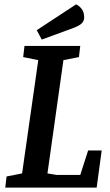

<svg xmlns="http://www.w3.org/2000/svg" viewBox="-20 -858 505 878"><path d="M4 0 10 -51 81 -65 155 -583 86 -597 92 -648H347L341 -597L270 -583L197 -65L239 -58H347L383 -170H445L422 0ZM171 -677 148 -720 328 -838Q342 -832 353.5 -817Q365 -802 365 -779Q365 -764 355.5 -753Q346 -742 318 -731Z"/></svg>

Font: Faustina Light SemiBold
Style: Italic
Weight: 600
Italic angle: -8°
Version: Version 1.200